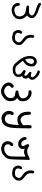

<svg xmlns="http://www.w3.org/2000/svg" viewBox="1362 -1826 777 3540"><g transform="rotate(90 1750.0 -55.5)"><path d="M147 118Q124 112 101.5 103Q79 94 63 75Q47 56 40 36.5Q33 17 35 -9Q36 -20 43 -26Q53 -35 67 -34L80 -27Q88 -19 86 -6Q90 33 105 45.5Q120 58 136 64.5Q152 71 174.5 68.5Q197 66 222 57.5Q247 49 261.5 31.5Q276 14 280.5 -5Q285 -24 281.5 -44.5Q278 -65 269.5 -83.5Q261 -102 237 -121Q213 -140 170 -143.5Q127 -147 89 -162Q81 -171 82 -185L89 -197Q104 -207 124 -203Q170 -200 200 -202Q230 -204 249 -222.5Q268 -241 263.5 -262.5Q259 -284 226 -301.5Q193 -319 140.5 -334Q88 -349 40 -381Q33 -392 34 -405L40 -417Q48 -425 62 -424Q112 -392 169.5 -376Q227 -360 268 -329.5Q309 -299 311.5 -275.5Q314 -252 311.5 -232Q309 -212 294.5 -194.5Q280 -177 263 -166Q305 -130 321 -89.5Q337 -49 332.5 -18.5Q328 12 321.5 29Q315 46 287 71.5Q259 97 223 107.5Q187 118 147 118Z M662 109Q635 103 608 98Q581 93 561.5 71Q542 49 537 28Q532 7 534 -19.5Q536 -46 556 -67Q567 -77 581 -75L594 -69Q602 -59 601 -46Q585 -24 584.5 -4.5Q584 15 593 29.5Q602 44 624 50.5Q646 57 671 57Q696 57 712.5 52Q729 47 739.5 34Q750 21 756 5.5Q762 -10 758.5 -28.5Q755 -47 735 -64Q715 -81 686.5 -100.5Q658 -120 644 -146.5Q630 -173 625 -198.5Q620 -224 622 -248Q624 -272 633 -290Q643 -300 657 -299L670 -291Q679 -280 676 -265Q671 -242 674.5 -218.5Q678 -195 686.5 -177Q695 -159 724 -136.5Q753 -114 778 -89.5Q803 -65 807 -43.5Q811 -22 809 -2Q807 18 799.5 33.5Q792 49 768 73Q744 97 717.5 103.5Q691 110 662 109Z M1244 98Q1214 94 1188 80.5Q1162 67 1142 44Q1122 21 1103.5 0Q1085 -21 1067.5 -47Q1050 -73 1037 -101Q1023 -133 1016.5 -168.5Q1010 -204 1012 -234Q1014 -264 1022.5 -283.5Q1031 -303 1047.5 -318.5Q1064 -334 1084.5 -341Q1105 -348 1128 -346Q1151 -344 1175.5 -324Q1200 -304 1203 -278.5Q1206 -253 1203.5 -232Q1201 -211 1193.5 -190Q1186 -169 1177.5 -157Q1169 -145 1145.5 -123.5Q1122 -102 1099 -87Q1158 -14 1178 10Q1198 34 1218 42.5Q1238 51 1262 50.5Q1286 50 1305 46.5Q1324 43 1340 28Q1356 13 1353 -12.5Q1350 -38 1334 -55Q1318 -72 1277 -100Q1270 -108 1271 -121L1277 -133Q1289 -142 1303 -139Q1319 -134 1334 -125.5Q1349 -117 1357.5 -117Q1366 -117 1374.5 -126Q1383 -135 1373.5 -152Q1364 -169 1343.5 -183.5Q1323 -198 1305 -214L1304 -229L1310 -240Q1320 -248 1332 -246Q1354 -236 1370.5 -235.5Q1387 -235 1397 -245.5Q1407 -256 1401.5 -272Q1396 -288 1379 -307.5Q1362 -327 1337 -339.5Q1312 -352 1286 -363Q1278 -372 1280 -385L1286 -397Q1296 -404 1309 -403Q1331 -395 1353 -385.5Q1375 -376 1401 -349.5Q1427 -323 1440.5 -300Q1454 -277 1451 -254.5Q1448 -232 1436 -217.5Q1424 -203 1407 -194Q1425 -173 1427.5 -159Q1430 -145 1427.5 -126Q1425 -107 1410.5 -91.5Q1396 -76 1380 -74Q1393 -53 1396 -32Q1399 -11 1396 15Q1393 41 1365.5 65.5Q1338 90 1307 94Q1276 98 1244 98ZM1105 -151Q1119 -160 1129.5 -173Q1140 -186 1146.5 -201Q1153 -216 1157 -232.5Q1161 -249 1151 -270.5Q1141 -292 1116.5 -294.5Q1092 -297 1078 -281.5Q1064 -266 1061 -246.5Q1058 -227 1059 -206Q1060 -185 1065 -166Q1070 -147 1079 -129Z M1644 312Q1617 309 1593 297Q1569 285 1546 265.5Q1523 246 1510.5 218Q1498 190 1501.5 160Q1505 130 1522 111Q1539 92 1559 81L1576 79L1590 87Q1599 99 1598 114L1590 128Q1559 150 1558.5 175.5Q1558 201 1581 221.5Q1604 242 1624.5 250Q1645 258 1670 256.5Q1695 255 1716 242Q1737 229 1756 212.5Q1775 196 1783 171Q1791 146 1788 118Q1785 90 1764 72.5Q1743 55 1713 53Q1683 51 1655 39Q1647 27 1649 12L1655 -2Q1691 -8 1724.5 -17Q1758 -26 1776.5 -45.5Q1795 -65 1793 -88Q1791 -111 1783.5 -131.5Q1776 -152 1759.5 -166.5Q1743 -181 1724 -188Q1705 -195 1665 -192L1650 -200Q1641 -210 1644 -226L1650 -240Q1677 -254 1704.5 -250Q1732 -246 1751.5 -237.5Q1771 -229 1801 -201Q1831 -173 1840 -135.5Q1849 -98 1845.5 -64Q1842 -30 1823 -12.5Q1804 5 1787 15Q1798 24 1816 43.5Q1834 63 1840 95Q1846 127 1843.5 156.5Q1841 186 1831.5 205.5Q1822 225 1793 253.5Q1764 282 1727.5 299.5Q1691 317 1644 312Z M2148 306Q2127 302 2107 293.5Q2087 285 2064.5 261.5Q2042 238 2031.5 211.5Q2021 185 2024.5 150.5Q2028 116 2050 88Q2062 77 2078 79L2093 87Q2102 97 2101 113Q2083 140 2085 170.5Q2087 201 2107.5 219.5Q2128 238 2155.5 242Q2183 246 2202 238Q2221 230 2235.5 217Q2250 204 2261 171Q2272 138 2278 87.5Q2284 37 2284 -16Q2258 1 2230 7Q2202 13 2173 11.5Q2144 10 2121 -4.5Q2098 -19 2075.5 -48Q2053 -77 2045.5 -120Q2038 -163 2039 -210Q2041 -222 2048 -230Q2059 -240 2075 -238L2090 -230Q2098 -189 2100 -146Q2102 -103 2134 -72.5Q2166 -42 2201 -46.5Q2236 -51 2288 -95L2286 -222Q2288 -234 2295 -243Q2307 -252 2323 -250L2339 -243Q2348 -232 2346 -216Q2345 19 2337 100.5Q2329 182 2300 231Q2271 280 2227.5 293Q2184 306 2148 306Z M2705 312Q2679 306 2654.5 296.5Q2630 287 2611 266.5Q2592 246 2586.5 221.5Q2581 197 2584 174Q2587 151 2596 135Q2605 119 2616 104L2635 90L2651 89L2665 96Q2674 107 2672 122L2665 136Q2635 165 2639 190Q2643 215 2652.5 227Q2662 239 2680 247.5Q2698 256 2727 254.5Q2756 253 2782.5 242Q2809 231 2835 200.5Q2861 170 2864 116Q2867 62 2868 -136Q2839 -124 2810.5 -114Q2782 -104 2723 -120Q2727 -93 2724 -69Q2721 -45 2703 -28Q2685 -11 2665.5 -6Q2646 -1 2624 -3.5Q2602 -6 2582 -14Q2562 -22 2545 -41.5Q2528 -61 2516.5 -84Q2505 -107 2506 -137L2513 -150Q2524 -159 2539 -157L2553 -150Q2559 -129 2565 -110Q2571 -91 2591.5 -74Q2612 -57 2636 -59Q2660 -61 2667 -72Q2674 -83 2669.5 -103.5Q2665 -124 2652.5 -142Q2640 -160 2636 -183L2643 -197Q2655 -206 2669 -204L2684 -197Q2714 -176 2740.5 -171.5Q2767 -167 2795.5 -171.5Q2824 -176 2851 -191Q2878 -206 2906 -216Q2933 -225 2927 -175Q2921 73 2916 136Q2911 199 2868.5 242Q2826 285 2787.5 298.5Q2749 312 2705 312Z M3162 109Q3135 103 3108 98Q3081 93 3061.5 71Q3042 49 3037 28Q3032 7 3034 -19.5Q3036 -46 3056 -67Q3067 -77 3081 -75L3094 -69Q3102 -59 3101 -46Q3085 -24 3084.5 -4.5Q3084 15 3093 29.5Q3102 44 3124 50.5Q3146 57 3171 57Q3196 57 3212.5 52Q3229 47 3239.5 34Q3250 21 3256 5.5Q3262 -10 3258.5 -28.5Q3255 -47 3235 -64Q3215 -81 3186.5 -100.5Q3158 -120 3144 -146.5Q3130 -173 3125 -198.5Q3120 -224 3122 -248Q3124 -272 3133 -290Q3143 -300 3157 -299L3170 -291Q3179 -280 3176 -265Q3171 -242 3174.5 -218.5Q3178 -195 3186.5 -177Q3195 -159 3224 -136.5Q3253 -114 3278 -89.5Q3303 -65 3307 -43.5Q3311 -22 3309 -2Q3307 18 3299.5 33.5Q3292 49 3268 73Q3244 97 3217.5 103.5Q3191 110 3162 109Z"/></g></svg>

Font: NaniFont Regular
Style: Regular
Weight: 400
Designer: Nanigashitei
Version: Version 1.036